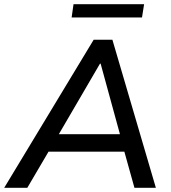

<svg xmlns="http://www.w3.org/2000/svg" viewBox="-50 -894 812 914"><path d="M0 0ZM-30 0 396 -705H485L692 0H590L542 -172H181L80 0ZM426 -591 230 -255H521L429 -591ZM291 -811 300 -874H636L626 -811Z"/></svg>

Font: Winston Medium
Style: Italic
Weight: 500
Italic angle: -9°
Designer: Original fonts by Vernon Adams / Changes by Cristiano Sobral
Foundry: Original fonts by Vernon Adams / Changes by Cristiano Sobral
Version: Version 2.503;July 17, 2020;FontCreator 13.0.0.2655 64-bit